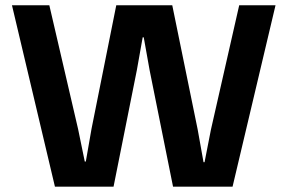

<svg xmlns="http://www.w3.org/2000/svg" viewBox="-20 -700 1078 720"><path d="M626 -680.2 721.2 -214.8 743.2 -91.8H747.1L771 -213.9L877 -680.2H1013.2L852.1 0H628.9L541 -437L519 -560.1H515.1L493.2 -437L405.8 0H186L24.9 -680.2H165L272.9 -215.8L297.9 -94.2H301.8L323.2 -216.8L416 -680.2Z"/></svg>

Font: TASA Orbiter Deck
Style: Bold
Weight: 700
Designer: Weizhong Zhang
Version: Version 1.000;Glyphs 3.1.2 (3151)